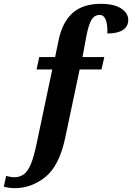

<svg xmlns="http://www.w3.org/2000/svg" viewBox="-87 -743 690 1003"><path d="M-67 232 -55 176Q-51 177 -37.5 180Q-24 183 -13 183Q17 183 38 167Q59 151 74.5 113.5Q90 76 104 9L186 -380H104L118 -445H201L218 -528Q238 -627 292 -675Q346 -723 440 -723Q508 -723 545.5 -699Q583 -675 583 -638Q583 -605 555 -586.5Q527 -568 474 -568Q476 -665 434 -665Q406 -665 390.5 -638.5Q375 -612 364 -553L344 -445H458L443 -380H329L253 -20Q222 124 149.5 182Q77 240 -11 240Q-25 240 -41.5 237.5Q-58 235 -67 232Z"/></svg>

Font: Noto Serif Narrow
Style: Bold Italic
Weight: 700
Width: 4
Italic angle: -12°
Designer: Monotype Design Team
Foundry: Monotype Imaging Inc.
Version: Version 1.001